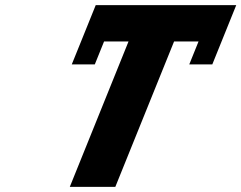

<svg xmlns="http://www.w3.org/2000/svg" viewBox="-20 -723 932 741"><path d="M292.8 -562.9 257 -474.5H345.9L381.6 -562.9H476L249.4 -1.9H425.1L651.8 -562.9H746.2L710.5 -474.5H799.4L835.1 -562.9L891.7 -703.1H349.4Z"/></svg>

Font: Hussar
Style: BdWideOblFour
Weight: 700
Foundry: Cannot Into Space Fonts
Version: Version 2.00